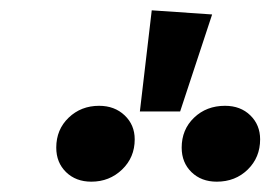

<svg xmlns="http://www.w3.org/2000/svg" viewBox="-20 -959 524 372"><path d="M391 -931 329 -743H251L274 -939ZM241 -689Q241 -654 216.5 -630.5Q192 -607 157 -607Q127 -607 108 -625.5Q89 -644 89 -673Q89 -708 113 -731Q137 -754 172 -754Q202 -754 221.5 -735.5Q241 -717 241 -689ZM484 -689Q484 -654 460 -630.5Q436 -607 400 -607Q370 -607 351 -625.5Q332 -644 332 -673Q332 -708 356 -731Q380 -754 416 -754Q446 -754 465 -735.5Q484 -717 484 -689Z"/></svg>

Font: Fira Sans SemiBold
Style: Italic
Weight: 600
Italic angle: -8°
Designer: bBox Type GmbH & Carrois Corporate GbR & Edenspiekermann AG
Foundry: bBox Type GmbH & Carrois Corporate GbR & Edenspiekermann AG
Version: Version 4.301